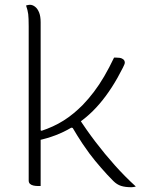

<svg xmlns="http://www.w3.org/2000/svg" viewBox="-20 -773 640 803"><path d="M150 5Q149 5 147 5Q145 5 143.5 5Q142 5 140 5Q129 5 120 3Q111 1 105.5 -4Q100 -9 100 -18Q100 -98 100 -179Q100 -260 100 -340.5Q100 -421 100 -502Q100 -583 100 -663Q100 -698 98 -714Q96 -730 89 -750Q92 -751 94.5 -751.5Q97 -752 100 -752.5Q103 -753 105 -753Q116 -753 126.5 -745Q137 -737 143.5 -721Q150 -705 150 -680Q150 -594 150 -508.5Q150 -423 150 -337.5Q150 -252 150 -166.5Q150 -81 150 5ZM529 10Q504 10 486.5 4.5Q469 -1 454 -16Q441 -29 428 -43Q415 -57 402.5 -71.5Q390 -86 377.5 -101Q365 -116 354 -131Q338 -153 325.5 -171.5Q313 -190 303 -206.5Q293 -223 284 -238L256 -243L307 -283Q341 -230 379.5 -179.5Q418 -129 460 -82Q502 -35 548 7Q546 8 542.5 8.5Q539 9 536 9.5Q533 10 529 10ZM123 -241 154 -226Q178 -234 201 -244.5Q224 -255 245.5 -268.5Q267 -282 287 -298.5Q307 -315 326 -334Q350 -359 372.5 -388.5Q395 -418 416 -454Q437 -490 457 -532H467Q482 -532 489.5 -528.5Q497 -525 499.5 -520.5Q502 -516 502 -511Q502 -508 500 -503Q498 -498 494 -490Q472 -446 447.5 -408Q423 -370 396 -338.5Q369 -307 339.5 -282.5Q310 -258 278 -239Q246 -220 211.5 -207Q177 -194 140 -186Z"/></svg>

Font: Recursive Casual Light
Style: Regular
Weight: 300
Version: Version 1.047